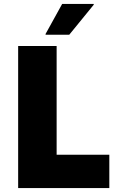

<svg xmlns="http://www.w3.org/2000/svg" viewBox="-20 -953 606 973"><path d="M72 0V-720H267V-169H534V0ZM211 -777V-781L295 -933H455V-929L331 -777Z"/></svg>

Font: Kufam ExtraBold
Style: Regular
Weight: 800
Designer: Wael Morcos, Artur Schmal
Foundry: Original Type
Version: Version 1.300; ttfautohint (v1.8.3)